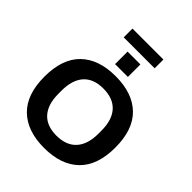

<svg xmlns="http://www.w3.org/2000/svg" viewBox="-276 -1175 1345 1345"><g transform="rotate(45 396.5 -502.5)"><path d="M243.2 -930.2V-1017.1H549.8V-930.2ZM333 -754.9V-878.9H460V-754.9ZM396 12.2Q228.5 12.2 136.7 -77.4Q44.9 -167 44.9 -342.8Q44.9 -519.5 136.5 -608.9Q228 -698.2 396 -698.2Q564.5 -698.2 656.2 -608.9Q748 -519.5 748 -342.8Q748 -166.5 656.2 -77.1Q564.5 12.2 396 12.2ZM396 -109.9Q493.2 -109.9 544.2 -165.8Q595.2 -221.7 595.2 -327.1V-357.9Q595.2 -464.4 544.2 -520.3Q493.2 -576.2 396 -576.2Q299.3 -576.2 249.3 -520.5Q199.2 -464.8 199.2 -357.9V-327.1Q199.2 -221.7 249.5 -165.8Q299.8 -109.9 396 -109.9Z"/></g></svg>

Font: Archivo
Style: Bold
Weight: 700
Designer: Hector Gatti
Foundry: Omnibus-Type
Version: Version 2.001